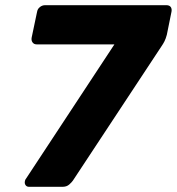

<svg xmlns="http://www.w3.org/2000/svg" viewBox="-20 -720 682 740"><path d="M92 0Q83 0 78.5 -6.5Q74 -13 76 -22Q77 -28 80 -31L421 -549H121Q111 -549 105.5 -556.5Q100 -564 102 -575L123 -675Q125 -686 134 -693Q143 -700 154 -700H621Q633 -700 638 -693Q643 -686 641 -675L623 -586Q619 -571 614 -561Q609 -551 602 -541L261 -24Q257 -18 247 -9Q237 0 221 0Z"/></svg>

Font: Rubik
Style: Bold Italic
Weight: 700
Italic angle: -12°
Designer: Hubert and Fischer
Foundry: Hubert and Fischer
Version: Version 2.300;gftools[0.9.30]